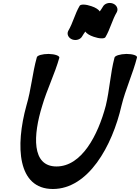

<svg xmlns="http://www.w3.org/2000/svg" viewBox="-20 -1183 932 1278"><path d="M528 -943C534 -954 541 -963 548 -973C555 -961 576 -947 604 -938C641 -925 676 -924 682 -936C714 -990 726 -1049 758 -1103C769 -1125 756 -1151 730 -1160C704 -1169 675 -1159 664 -1137C658 -1126 651 -1117 644 -1107C637 -1119 616 -1133 588 -1142C551 -1155 516 -1156 510 -1144C478 -1090 466 -1031 434 -977C423 -955 436 -929 462 -920C488 -911 517 -921 528 -943ZM225 -801C195 -694 188 -588 156 -481C81 -209 96 75 332 75C567 75 727 -209 789 -481C815 -588 865 -694 892 -801C894 -814 862 -824 821 -824C779 -823 744 -812 742 -799C714 -692 710 -586 684 -479C632 -283 524 -75 356 -75C189 -75 200 -283 261 -479C292 -586 345 -692 375 -799C377 -812 345 -823 304 -824C262 -824 227 -814 225 -801Z"/></svg>

Font: Nupuram Black Oblique
Style: Regular
Weight: 900
Designer: Santhosh Thottingal (santhosh.thottingal@gmail.com)
Foundry: SMC
Version: Version 1.000